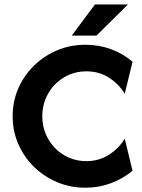

<svg xmlns="http://www.w3.org/2000/svg" viewBox="-20 -841 644 873"><path d="M368.1 12.5Q299.3 12.5 239.6 -12.8Q179.9 -38.2 134.4 -82.6Q88.9 -127.1 63.2 -186.1Q37.5 -245.1 37.5 -312.5Q37.5 -379.9 63.2 -438.9Q88.9 -497.9 134.4 -542.4Q179.9 -586.8 239.6 -612.2Q299.3 -637.5 368.1 -637.5Q429.9 -637.5 484.7 -617.4Q539.6 -597.2 582.6 -560.4L547.2 -414.6Q521.5 -457.6 476.4 -487.2Q431.2 -516.7 372.2 -516.7Q329.9 -516.7 293.4 -500.7Q256.9 -484.7 229.9 -456.9Q202.8 -429.2 187.5 -392Q172.2 -354.9 172.2 -312.5Q172.2 -270.1 187.5 -233Q202.8 -195.8 229.9 -168.1Q256.9 -140.3 293.4 -124.3Q329.9 -108.3 372.2 -108.3Q430.6 -108.3 476 -137.8Q521.5 -167.4 547.2 -210.4L582.6 -64.6Q538.9 -28.5 484.4 -8Q429.9 12.5 368.1 12.5ZM306.2 -679.2 411.8 -820.8H561.8L418.8 -679.2Z"/></svg>

Font: Afacad Flux
Style: Bold
Weight: 700
Designer: Kristian Moeller
Foundry: Dicotype
Version: Version 1.100